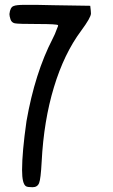

<svg xmlns="http://www.w3.org/2000/svg" viewBox="-20 -784 471 803"><path d="M143.6 -18.6Q136.7 -1 116.2 -1Q95.7 -1 88.9 -4.9Q72.3 -14.6 72.3 -73.2Q72.3 -147.5 90.8 -277.3Q126 -478.5 200.2 -622.1Q210.9 -642.6 216.8 -660.2Q224.6 -677.7 222.7 -678.7Q218.8 -683.6 137.2 -683.6Q55.7 -683.6 42 -686.5Q28.3 -689.5 23.9 -703.1Q19.5 -716.8 19.5 -724.6V-725.6Q22.5 -753.9 37.1 -758.8Q47.9 -763.7 82 -763.7H132.8Q158.2 -762.7 203.6 -762.2Q249 -761.7 357.4 -759.8Q360.4 -736.3 360.4 -727.5Q360.4 -710.9 319.3 -655.3Q248 -559.6 205.6 -419.4Q163.1 -279.3 154.3 -108.4Q150.4 -35.2 143.6 -18.6Z"/></svg>

Font: Semi-Sweet
Style: Book
Weight: 400
Designer: Walter E Stewart
Version: 0.5